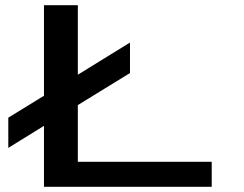

<svg xmlns="http://www.w3.org/2000/svg" viewBox="-20 -720 940 740"><path d="M149.5 0V-235L12 -150V-266.5L149.5 -351V-700H280V-432L481 -556V-438.5L280 -315V-96.5H796V0Z"/></svg>

Font: Trispace Expanded Medium
Style: Regular
Weight: 500
Width: 7
Designer: Tyler Finck
Foundry: Etcetera Type Company
Version: Version 1.210; ttfautohint (v1.8.3)